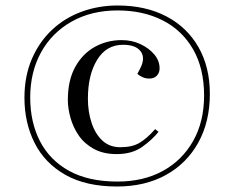

<svg xmlns="http://www.w3.org/2000/svg" viewBox="-20 -667 835 699"><path d="M406 12Q293 12 218 -30.5Q143 -73 106 -146.5Q69 -220 69 -311Q69 -390 96 -452.5Q123 -515 169.5 -558.5Q216 -602 277.5 -624.5Q339 -647 408 -647Q510 -647 585.5 -607.5Q661 -568 702.5 -495.5Q744 -423 744 -325Q744 -224 702 -148Q660 -72 584 -30Q508 12 406 12ZM408 -6Q502 -6 572.5 -44.5Q643 -83 683 -153.5Q723 -224 723 -319Q723 -418 683 -487.5Q643 -557 572 -593Q501 -629 408 -629Q313 -629 241 -588.5Q169 -548 129.5 -476.5Q90 -405 90 -312Q90 -222 125.5 -153Q161 -84 231.5 -45Q302 -6 408 -6ZM405 -106Q356 -106 321.5 -125Q287 -144 266.5 -174Q246 -204 236.5 -238.5Q227 -273 227 -303Q227 -375 254 -423.5Q281 -472 325.5 -496.5Q370 -521 423 -521Q460 -521 491 -506.5Q522 -492 541.5 -469Q561 -446 561 -418Q561 -402 551 -391.5Q541 -381 524 -381Q510 -381 499 -386Q488 -391 480 -398L490 -417Q510 -455 492.5 -479.5Q475 -504 428 -504Q367 -504 333.5 -449Q300 -394 300 -308Q300 -260 313.5 -219.5Q327 -179 353 -155Q379 -131 418 -131Q461 -131 488 -147Q515 -163 545 -197L557 -187Q535 -159 498 -132.5Q461 -106 405 -106Z"/></svg>

Font: Literata 72pt
Style: Italic
Weight: 400
Italic angle: -2°
Designer: Latin by Veronika Burian and Jose Scaglione. Greek by Irene Vlachou. Cyrillic by Vera Evstafieva
Foundry: TypeTogether
Version: Version 3.002